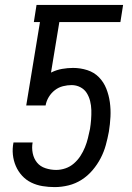

<svg xmlns="http://www.w3.org/2000/svg" viewBox="-20 -755 540 783"><path d="M203 8Q178 8 153.5 4Q129 0 107.5 -10.5Q86 -21 70 -38.5Q54 -56 44.5 -78Q35 -100 32.5 -124.5Q30 -149 35 -174H113Q109 -152 113.5 -130Q118 -108 131 -92Q144 -76 165.5 -69Q187 -62 209 -62Q228 -62 247 -68.5Q266 -75 281.5 -88.5Q297 -102 308 -119Q319 -136 326.5 -154.5Q334 -173 338.5 -191.5Q343 -210 347 -229Q350 -248 351.5 -267.5Q353 -287 352.5 -306Q352 -325 347.5 -343Q343 -361 333.5 -376Q324 -391 307.5 -399.5Q291 -408 272 -408Q255 -408 237 -403.5Q219 -399 204 -387.5Q189 -376 179 -359.5Q169 -343 166 -325H87L143 -665H118L129 -735H482L471 -665H222L188 -459Q210 -470 233 -474Q256 -478 278 -478Q308 -478 336 -469Q364 -460 383.5 -440Q403 -420 413.5 -393.5Q424 -367 428 -338Q432 -309 430.5 -279Q429 -249 424 -218Q419 -191 411.5 -163.5Q404 -136 390.5 -110Q377 -84 357.5 -61Q338 -38 313 -22Q288 -6 259.5 1Q231 8 203 8Z"/></svg>

Font: Iosevka Fixed
Style: Italic
Weight: 400
Italic angle: -9°
Monospace: yes
Designer: Belleve Invis
Foundry: Belleve Invis
Version: Version 33.2.4